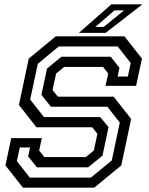

<svg xmlns="http://www.w3.org/2000/svg" viewBox="-20 -868 691 888"><path d="M86 0 5 -103 32 -229H173.5L161 -172L185 -141.5H377L414 -172L430.5 -249L406.5 -279.5H148.5L67.5 -382.5L113 -597L238 -700H555.5L636.5 -597L609.5 -471H468L480.5 -528L456.5 -558.5H277L239.5 -528L223 -451.5L247.5 -421H505.5L586.5 -318L541 -103L416 0ZM118 -46.5H400L497 -126L534 -301L476.5 -374.5H215.5L171.5 -429.5L197.5 -551L264 -605.5H492L532.5 -554.5L524 -514H571.5L584.5 -576.5L524.5 -653H251.5L155 -573L119.5 -407.5L183.5 -326.5H443.5L482 -280L454 -148L387.5 -94H151L110 -145L119 -186H71.5L58 -123ZM345 -716 495 -848H638.5L468.5 -716ZM421 -743.5H459.5L554 -820H509.5Z"/></svg>

Font: Tourney Medium
Style: Italic
Weight: 500
Italic angle: -12°
Version: Version 1.015